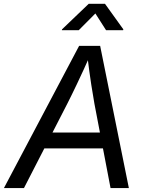

<svg xmlns="http://www.w3.org/2000/svg" viewBox="-40 -962 750 982"><path d="M-20 0 364.7 -727.5H472.2L619.1 0H525.4L442.9 -431.6Q436.5 -466.3 426.8 -528.8Q417 -591.3 405.8 -684.1H423.3Q383.8 -595.7 354.2 -533.7Q324.7 -471.7 304.2 -431.6L82.5 0ZM146.5 -203.1 159.7 -284.2H533.2L520 -203.1ZM362.8 -807.6H276.4L277.3 -812L413.6 -942.4H497.1L590.8 -812L589.8 -807.6H502.4L447.8 -893.1Z"/></svg>

Font: Adwaita Sans
Style: Italic
Weight: 400
Italic angle: -9.39999°
Designer: Rasmus Andersson
Foundry: rsms
Version: Version 4.001;git-9221beed3